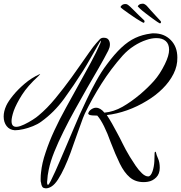

<svg xmlns="http://www.w3.org/2000/svg" viewBox="-26 -871 988 1048"><path d="M224 157Q221 157 213 155Q201 151 198 126Q196 121 196 115Q196 109 196 102Q196 94 196.5 86Q197 78 198 70Q203 19 223 -39Q242 -97 270.5 -158.5Q299 -220 334 -283L403 -408Q437 -469 468.5 -527Q500 -585 522 -636Q523 -638 524 -643.5Q525 -649 523 -649Q520 -644 507 -621.5Q494 -599 478 -570.5Q462 -542 447.5 -517.5Q433 -493 427 -484Q377 -405 323.5 -331.5Q270 -258 199 -207Q180 -193 154 -182.5Q128 -172 101.5 -166Q75 -160 55 -160Q26 -162 10 -183Q-6 -204 -6 -235Q-6 -263 8 -294Q19 -318 45.5 -350.5Q72 -383 109 -414.5Q146 -446 190 -466Q193 -468 193.5 -467.5Q194 -467 192 -465L183 -455Q124 -401 93.5 -352.5Q63 -304 49 -266Q37 -230 37 -210Q37 -176 67 -179Q82 -180 106 -191.5Q130 -203 152 -217Q174 -231 185 -241Q231 -279 277 -335Q323 -391 365 -449Q388 -481 413.5 -517.5Q439 -554 461.5 -586Q484 -618 499 -635L518 -656Q526 -665 540 -665Q559 -665 566.5 -654Q574 -643 574 -629Q574 -620 571.5 -611.5Q569 -603 565 -595Q543 -552 513 -500Q482 -447 449 -389.5Q416 -332 383 -272Q349 -211 321 -154Q292 -96 270.5 -42.5Q249 11 240 55Q233 88 232 113Q231 116 231 122Q231 138 236 138Q240 138 251 116.5Q262 95 275.5 65Q289 35 301 7Q315 -25 334 -70Q353 -115 372.5 -160.5Q392 -206 407 -241Q423 -276 447 -327Q471 -378 499.5 -429.5Q528 -481 557 -519Q599 -576 636.5 -611Q674 -646 712.5 -664Q751 -682 798 -688Q802 -689 806 -689Q810 -689 814 -689Q870 -689 906 -652.5Q942 -616 942 -557Q943 -511 921 -467.5Q899 -424 861 -386.5Q823 -349 776 -321Q724 -289 667.5 -269Q611 -249 557 -243Q571 -222 585.5 -196.5Q600 -171 612 -148Q629 -117 644 -86Q659 -55 683 -15Q697 8 714 33Q731 58 749 75Q767 92 783 92Q797 92 807 63Q815 38 816.5 9.5Q818 -19 818 -36Q818 -41 821.5 -42.5Q825 -44 826 -36Q828 -25 837 -5Q846 15 846 45Q846 78 826.5 97.5Q807 117 781 121Q775 122 769.5 122.5Q764 123 758 123Q713 123 682.5 97Q652 71 628 22Q604 -27 578 -95Q561 -143 542 -181.5Q523 -220 505 -240Q473 -240 462 -244Q459 -246 456.5 -248.5Q454 -251 457 -256Q461 -267 473.5 -275Q486 -283 498 -283Q522 -283 544 -256Q595 -261 642.5 -288Q690 -315 741 -358Q782 -393 814.5 -429.5Q847 -466 874 -521Q897 -568 897 -599Q897 -631 878.5 -647Q860 -663 828 -663Q815 -663 801 -660.5Q787 -658 773 -653Q739 -642 705 -620Q671 -598 643 -567Q580 -496 528.5 -415Q477 -334 437 -251Q427 -229 415 -194Q408 -175 398 -147Q388 -119 377.5 -89.5Q367 -60 359 -37Q343 6 326 43Q309 80 291 108Q273 136 255 147Q249 151 241 154Q233 157 224 157ZM845 -744Q843 -745 832 -752Q821 -759 810 -767.5Q799 -776 793 -780Q784 -787 768 -799Q752 -811 739.5 -822.5Q727 -834 726 -836Q726 -840 733.5 -845.5Q741 -851 755 -851Q761 -850 767.5 -845.5Q774 -841 778 -836Q784 -829 796.5 -815Q809 -801 823.5 -785.5Q838 -770 849 -758Q851 -756 852 -754Q853 -752 853 -750Q851 -742 845 -744ZM756 -747Q754 -748 743 -754Q732 -760 720 -768Q708 -776 702 -780Q693 -786 676.5 -797.5Q660 -809 646 -819.5Q632 -830 632 -833Q632 -836 639 -842.5Q646 -849 660 -849Q666 -849 672.5 -844.5Q679 -840 684 -835Q691 -829 704 -815.5Q717 -802 732 -787.5Q747 -773 760 -761Q763 -758 763 -754Q763 -750 760.5 -748Q758 -746 756 -747Z"/></svg>

Font: Birthstone Bounce
Style: Regular
Weight: 400
Designer: Robert E. Leuschke
Foundry: Rob Leuschke
Version: Version 1.010; ttfautohint (v1.8.3)